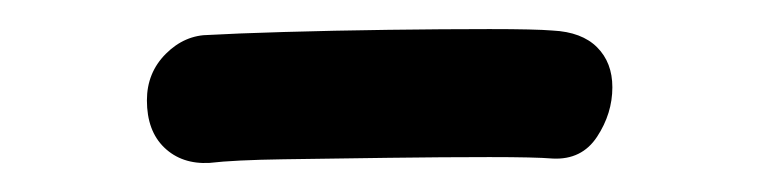

<svg xmlns="http://www.w3.org/2000/svg" viewBox="-20 -132 522 132"><path d="M124 -20Q105 -19 93 -30.5Q81 -42 81 -63Q81 -82 94 -95Q107 -108 124 -108Q141 -109 175 -110Q209 -111 247 -111.5Q285 -112 316.5 -112Q348 -112 360 -111Q380 -110 390.5 -99.5Q401 -89 401 -72Q401 -54 390.5 -38Q380 -22 360 -23Q348 -24 316.5 -24Q285 -24 247 -23.5Q209 -23 175 -22.5Q141 -22 124 -20Z"/></svg>

Font: Playpen Sans Arabic
Style: Regular
Weight: 400
Designer: Azza Alameddine, Laura Meseguer, Veronika Burian, José Scaglione
Foundry: TypeTogether
Version: Version 2.000